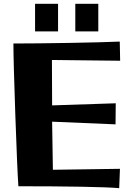

<svg xmlns="http://www.w3.org/2000/svg" viewBox="-20 -977 677 1002"><path d="M256 -91 606 -96 602 5Q548 0 405.5 -2.5Q263 -5 76 -5Q70 -89 60 -376Q50 -663 50 -750Q161 -750 337.5 -753Q514 -756 605 -760L607 -660L251 -664Q251 -502 252 -427L584 -438L583 -328L252 -342Q254 -180 256 -91ZM163 -957H283V-813H163ZM373 -957H493V-813H373Z"/></svg>

Font: Otomanopee
Style: Regular
Weight: 400
Designer: Das Ende der Wildnis
Foundry: Gutenberg Labo
Version: Version 3.000